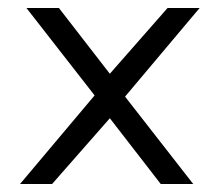

<svg xmlns="http://www.w3.org/2000/svg" viewBox="-20 -489 548 479"><path d="M292 -248 462 -30H381L254 -194L110 -30H30L216 -251L46 -469H127L254 -305L398 -469H478Z"/></svg>

Font: Catamaran Thin
Style: Regular
Weight: 400
Version: Version 2.000